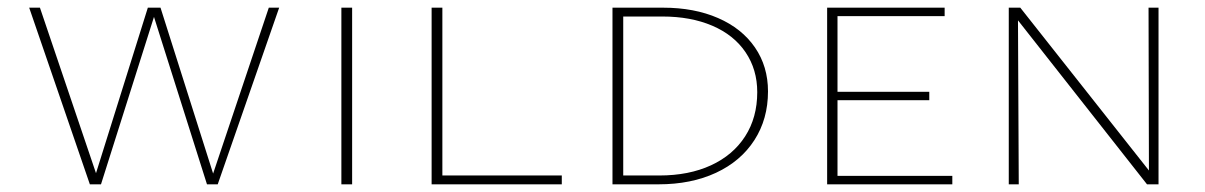

<svg xmlns="http://www.w3.org/2000/svg" viewBox="-20 -480 3138 500"><path d="M707 -460 547 0H519L381 -436L243 0H214L56 -460H84L230 -29L365 -460H398L535 -28L680 -460Z M869 -460H897V0H869Z M1443 -23V0H1104V-460H1132V-23Z M1575 0V-460H1707Q1788 -460 1850 -433Q1912 -406 1946 -356.5Q1980 -307 1980 -242Q1980 -170 1944.5 -115Q1909 -60 1844.5 -30Q1780 0 1695 0ZM1705 -437H1603V-23H1697Q1774 -23 1831.5 -49.5Q1889 -76 1920.5 -125Q1952 -174 1952 -240Q1952 -299 1921.5 -344Q1891 -389 1835 -413Q1779 -437 1705 -437Z M2460 -22V0H2134V-460H2440V-438H2161V-241H2400V-219H2161V-22Z M2997 -460V0H2967L2631 -427L2633 0H2607V-460H2637L2972 -36L2971 -460Z"/></svg>

Font: Ysabeau SC Extralight
Style: Regular
Weight: 200
Designer: Christian Thalmann (Catharsis Fonts)
Version: Version 0.003